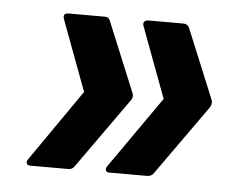

<svg xmlns="http://www.w3.org/2000/svg" viewBox="-36 -481 556 435"><g transform="rotate(5 242.0 -263.5)"><path d="M365 -439Q374 -439 378 -431L444 -271Q446 -263 441 -255L328 -96Q323 -88 313 -88H226Q221 -88 219 -92Q217 -96 221 -102L335 -265L275 -426Q273 -432 276 -435.5Q279 -439 284 -439ZM187 -439Q195 -439 198 -431L264 -271Q267 -263 261 -255L148 -96Q143 -88 134 -88H47Q41 -88 39 -92Q37 -96 41 -102L154 -265L94 -426Q90 -439 104 -439Z"/></g></svg>

Font: Sofia Sans Semi Condensed
Style: Bold Italic
Weight: 700
Italic angle: -9°
Version: Version 4.100